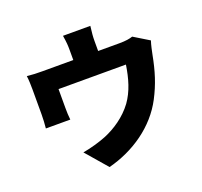

<svg xmlns="http://www.w3.org/2000/svg" viewBox="-149 -996 1297 1234"><g transform="rotate(-20 500.0 -378.5)"><path d="M924 -605 819 -669C799 -662 772 -657 728 -657H582V-724C582 -757 584 -776 590 -826H403C411 -776 412 -757 412 -724V-657H203C163 -657 133 -658 96 -662C100 -637 101 -594 101 -571C101 -532 101 -432 101 -399C101 -368 99 -333 96 -304H263C260 -326 259 -361 259 -386C259 -417 259 -483 259 -514H720C706 -423 683 -343 635 -276C581 -203 505 -153 433 -123C386 -104 322 -86 270 -77L396 69C571 24 729 -84 811 -241C857 -329 882 -410 902 -515C906 -535 915 -579 924 -605Z"/></g></svg>

Font: Noto Sans HK Black
Style: Regular
Weight: 900
Designer: Ryoko NISHIZUKA 西塚涼子 (kana, bopomofo & ideographs); Paul D. Hunt (Latin, Greek & Cyrillic); Sandoll Communications 산돌커뮤니
Foundry: Adobe
Version: Version 2.004;hotconv 1.0.118;makeotfexe 2.5.65603